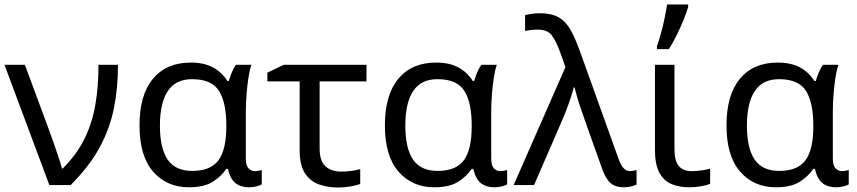

<svg xmlns="http://www.w3.org/2000/svg" viewBox="-20 -825 3819 856"><path d="M0 -536H91L198 -247Q207 -223 218.5 -190Q230 -157 240.5 -125.5Q251 -94 256 -74H260Q322 -136 356.5 -206Q391 -276 405 -357.5Q419 -439 419 -536H506Q506 -431 487.5 -340.5Q469 -250 423.5 -166.5Q378 -83 295 0H200Z M822 10Q724 10 663 -59.5Q602 -129 602 -266Q602 -402 662 -474Q722 -546 830 -546Q889 -546 928.5 -525Q968 -504 994 -464H1000Q1005 -481 1013 -501Q1021 -521 1032 -536H1101Q1093 -514 1087.5 -478Q1082 -442 1079 -402Q1076 -362 1076 -326V-118Q1076 -87 1088 -74.5Q1100 -62 1117 -62Q1125 -62 1134 -64Q1143 -66 1147 -67V-3Q1139 2 1123 6Q1107 10 1091 10Q1054 10 1030.5 -8Q1007 -26 996 -72H989Q966 -38 927.5 -14Q889 10 822 10ZM837 -63Q919 -63 954 -110.5Q989 -158 989 -261V-267Q989 -367 956.5 -419.5Q924 -472 836 -472Q763 -472 728 -419Q693 -366 693 -265Q693 -164 727.5 -113.5Q762 -63 837 -63Z M1614 -536V-462H1405V-164Q1405 -106 1431.5 -83Q1458 -60 1501 -60Q1523 -60 1546.5 -63Q1570 -66 1586 -71V-5Q1572 1 1544.5 6Q1517 11 1488 11Q1442 11 1403 -2.5Q1364 -16 1340 -52Q1316 -88 1316 -155V-462H1172V-501L1245 -536Z M1916 10Q1818 10 1757 -59.5Q1696 -129 1696 -266Q1696 -402 1756 -474Q1816 -546 1924 -546Q1983 -546 2022.5 -525Q2062 -504 2088 -464H2094Q2099 -481 2107 -501Q2115 -521 2126 -536H2195Q2187 -514 2181.5 -478Q2176 -442 2173 -402Q2170 -362 2170 -326V-118Q2170 -87 2182 -74.5Q2194 -62 2211 -62Q2219 -62 2228 -64Q2237 -66 2241 -67V-3Q2233 2 2217 6Q2201 10 2185 10Q2148 10 2124.5 -8Q2101 -26 2090 -72H2083Q2060 -38 2021.5 -14Q1983 10 1916 10ZM1931 -63Q2013 -63 2048 -110.5Q2083 -158 2083 -261V-267Q2083 -367 2050.5 -419.5Q2018 -472 1930 -472Q1857 -472 1822 -419Q1787 -366 1787 -265Q1787 -164 1821.5 -113.5Q1856 -63 1931 -63Z M2270 0 2501 -526 2474 -601Q2458 -644 2439 -668.5Q2420 -693 2377 -693Q2359 -693 2345.5 -691Q2332 -689 2321 -687V-758Q2334 -761 2351.5 -763.5Q2369 -766 2387 -766Q2438 -766 2470 -748Q2502 -730 2523 -693Q2544 -656 2565 -598L2738 -116Q2757 -62 2788 -62Q2796 -62 2804.5 -64Q2813 -66 2818 -67V-2Q2807 3 2792.5 6.5Q2778 10 2761 10Q2724 10 2702.5 -8.5Q2681 -27 2665 -71L2592 -276Q2584 -300 2573.5 -329.5Q2563 -359 2554.5 -387.5Q2546 -416 2542 -435H2538Q2529 -400 2514.5 -360Q2500 -320 2483 -281L2361 0Z M2987 -536V-158Q2987 -110 3005.5 -86Q3024 -62 3064 -62Q3086 -62 3109.5 -65.5Q3133 -69 3146 -73V-6Q3132 1 3105 5.5Q3078 10 3052 10Q3008 10 2973.5 -4.5Q2939 -19 2919.5 -55.5Q2900 -92 2900 -157V-536ZM2909 -606V-620Q2918 -644 2927 -677Q2936 -710 2943 -744Q2950 -778 2954 -805H3048V-794Q3042 -772 3028.5 -738.5Q3015 -705 2997.5 -669.5Q2980 -634 2962 -606Z M3439 10Q3341 10 3280 -59.5Q3219 -129 3219 -266Q3219 -402 3279 -474Q3339 -546 3447 -546Q3506 -546 3545.5 -525Q3585 -504 3611 -464H3617Q3622 -481 3630 -501Q3638 -521 3649 -536H3718Q3710 -514 3704.5 -478Q3699 -442 3696 -402Q3693 -362 3693 -326V-118Q3693 -87 3705 -74.5Q3717 -62 3734 -62Q3742 -62 3751 -64Q3760 -66 3764 -67V-3Q3756 2 3740 6Q3724 10 3708 10Q3671 10 3647.5 -8Q3624 -26 3613 -72H3606Q3583 -38 3544.5 -14Q3506 10 3439 10ZM3454 -63Q3536 -63 3571 -110.5Q3606 -158 3606 -261V-267Q3606 -367 3573.5 -419.5Q3541 -472 3453 -472Q3380 -472 3345 -419Q3310 -366 3310 -265Q3310 -164 3344.5 -113.5Q3379 -63 3454 -63Z"/></svg>

Font: Apis
Style: Regular
Weight: 400
Designer: Monotype Design Team
Foundry: Monotype Imaging Inc.
Version: Version 2.000; build 0001